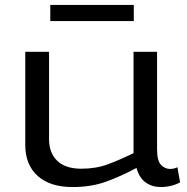

<svg xmlns="http://www.w3.org/2000/svg" viewBox="-20 -745 755 775"><path d="M273 10Q182 10 132 -35Q82 -80 82 -160V-536H178V-183Q178 -128 211 -96Q244 -64 308 -64Q367 -64 414.5 -81.5Q462 -99 519 -127V-536H614V-141Q614 -96 630 -79.5Q646 -63 667 -63Q682 -63 696 -70L707 -9Q691 0 670.5 5Q650 10 629 10Q594 10 568 -8.5Q542 -27 531 -67Q465 -32 406 -11Q347 10 273 10ZM183 -660V-725H520V-660Z"/></svg>

Font: Georama Extended
Style: Regular
Weight: 400
Width: 7
Designer: Jean-Baptiste Levee
Foundry: Production Type
Version: Version 1.000